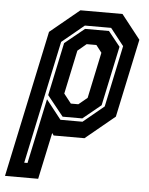

<svg xmlns="http://www.w3.org/2000/svg" viewBox="-117 -583 635 816"><g transform="rotate(5 200.0 -175.5)"><path d="M-65 189 68 -437 193 -540H372.5L453.5 -437L382.5 -103L257.5 0H126L119 -10L76.5 189ZM11.5 126H25.5L84.5 -151L149 -69H243L331.5 -142L387 -404L329.5 -477H217.5L123 -399ZM157 -83 88 -169 136 -395 219.5 -463H321.5L372 -400L318 -146L241 -83ZM187 -141.5H219L256 -172L297.5 -368L273.5 -399H232L195 -368L155.5 -181.5Z"/></g></svg>

Font: Tourney Condensed Regular
Style: Bold Italic
Weight: 700
Width: 3
Italic angle: -12°
Designer: Tyler Finck
Foundry: Etcetera Type Co
Version: Version 1.010; ttfautohint (v1.8.3)